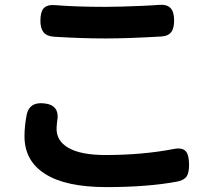

<svg xmlns="http://www.w3.org/2000/svg" viewBox="-20 -733 864 784"><path d="M415 31Q248 31 164 -23Q80 -76 80 -177Q80 -218 89 -265Q100 -317 159 -311Q227 -305 213 -235V-234Q211 -216 211 -207Q211 -158 258 -130Q309 -100 410 -100Q560 -100 686 -124Q723 -132 738 -116Q752 -101 752 -60Q752 -29 743 -14Q733 2 706 8Q585 31 415 31ZM411 -576Q313 -576 201 -583Q171 -585 158 -601Q145 -617 145 -648Q145 -684 158 -699Q173 -715 206 -712Q290 -705 410 -705Q462 -705 558 -709Q604 -711 627 -713Q661 -716 676 -700.5Q691 -685 691 -650Q691 -618 680 -603Q668 -586 639 -584Q503 -576 411 -576Z"/></svg>

Font: GenSenRounded TW B
Style: Regular
Weight: 700
Version: Version 1.501;PS 1;hotconv 16.6.51;makeotf.lib2.5.65220